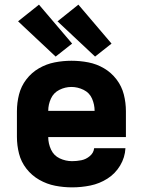

<svg xmlns="http://www.w3.org/2000/svg" viewBox="-20 -800 616 828"><path d="M291 8Q331 8 370 0Q409 -8 443 -29.5Q477 -51 498 -86Q519 -121 521 -161H386Q384 -141 367.5 -127Q351 -113 331 -109Q311 -105 291 -105Q263 -105 237.5 -117Q212 -129 200 -155Q188 -181 188 -209H523V-320Q523 -357 514 -392.5Q505 -428 482.5 -457.5Q460 -487 428.5 -505.5Q397 -524 361 -531Q325 -538 288 -538Q252 -538 216 -531Q180 -524 148 -505.5Q116 -487 93.5 -457.5Q71 -428 62 -392.5Q53 -357 53 -320V-210Q53 -173 62 -137.5Q71 -102 94 -72.5Q117 -43 149.5 -24.5Q182 -6 218 1Q254 8 291 8ZM388 -322H188Q188 -349 199.5 -374.5Q211 -400 236 -412.5Q261 -425 288 -425Q315 -425 340.5 -412.5Q366 -400 377 -374.5Q388 -349 388 -322ZM390 -556 461 -612 318 -780 228 -708ZM220 -556 291 -612 148 -780 58 -708Z"/></svg>

Font: Iosevka Sparkle Extrabold
Style: Regular
Weight: 800
Designer: Belleve Invis
Foundry: Belleve Invis
Version: Version 4.5.0; ttfautohint (v1.8.3)